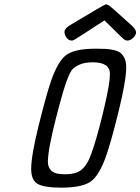

<svg xmlns="http://www.w3.org/2000/svg" viewBox="-20 -844 640 875"><path d="M122.1 -74.2Q122.1 -134.3 156 -271.2Q189.9 -408.2 212.9 -476.1Q245.1 -567.9 284.2 -595Q323.2 -622.1 417 -622.1Q445.8 -622.1 462.9 -621.1Q480 -620.1 500 -615.5Q520 -610.8 530.5 -601.8Q541 -592.8 548.1 -576.9Q555.2 -561 555.2 -538.1Q555.2 -477.1 520.5 -336.4Q485.8 -195.8 462.9 -130.9Q430.7 -41 390.9 -14.9Q351.1 11.2 257.8 11.2Q184.6 11.2 153.3 -4.9Q122.1 -21 122.1 -74.2ZM198.2 -106.9Q198.2 -80.1 215.1 -64.9Q231.9 -49.8 274.9 -49.8Q308.1 -49.8 329.6 -57.9Q351.1 -65.9 366 -85.4Q380.9 -105 388.9 -125Q397 -145 409.2 -182.1Q429.2 -244.1 455.1 -354Q481 -463.9 481 -506.8Q481 -560.1 402.8 -560.1Q363.8 -560.1 339.4 -548.1Q314.9 -536.1 306.9 -524.2Q298.8 -512.2 290 -491.2Q270 -443.4 234.1 -301.8Q198.2 -160.2 198.2 -106.9ZM273.9 -698.2Q273.9 -713.4 296.9 -728Q454.1 -822.3 461.9 -824.2Q469.7 -824.2 480 -816.7Q490.2 -809.1 543 -761.2Q566.9 -740.2 582 -726.1Q600.1 -708 600.1 -696.8Q600.1 -684.6 587.2 -671.9Q574.2 -659.2 561 -659.2Q552.2 -659.2 544.7 -665Q537.1 -670.9 504.9 -703.1Q477.1 -731 456.1 -751Q319.8 -662.1 314 -660.2Q311 -659.2 307.1 -659.2Q293 -659.2 283.4 -672.1Q273.9 -685.1 273.9 -698.2Z"/></svg>

Font: CMU Typewriter Text
Style: Italic
Weight: 500
Italic angle: -14.04°
Version: Version 0.7.0